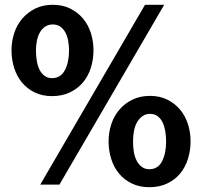

<svg xmlns="http://www.w3.org/2000/svg" viewBox="-20 -770 844 801"><path d="M148 0 585 -750H665L228 0ZM775 -180Q775 -142 764 -107Q753 -72 731.5 -46Q710 -20 677.5 -4.5Q645 11 603 11Q562 11 530 -4.5Q498 -20 476.5 -46Q455 -72 444 -107Q433 -142 433 -180Q433 -218 444.5 -252.5Q456 -287 478.5 -313Q501 -339 533 -354.5Q565 -370 606 -370Q646 -370 677.5 -354.5Q709 -339 731 -313Q753 -287 764 -252.5Q775 -218 775 -180ZM673 -180Q673 -202 669.5 -222.5Q666 -243 658.5 -259Q651 -275 638 -285Q625 -295 606 -295Q588 -295 574.5 -285.5Q561 -276 552 -260.5Q543 -245 539 -224Q535 -203 535 -180Q535 -157 538.5 -136Q542 -115 550.5 -99Q559 -83 572 -73.5Q585 -64 603 -64Q639 -64 656 -97Q673 -130 673 -180ZM370 -560Q370 -522 359 -487Q348 -452 326 -426Q304 -400 271.5 -384.5Q239 -369 197 -369Q156 -369 124.5 -384.5Q93 -400 71.5 -426Q50 -452 39 -487Q28 -522 28 -560Q28 -598 39.5 -632.5Q51 -667 73.5 -693Q96 -719 127.5 -734.5Q159 -750 200 -750Q241 -750 272.5 -734.5Q304 -719 326 -693Q348 -667 359 -632.5Q370 -598 370 -560ZM268 -560Q268 -580 264.5 -599.5Q261 -619 253 -634Q245 -649 232 -658.5Q219 -668 200 -668Q182 -668 168.5 -659Q155 -650 146.5 -635Q138 -620 134 -600.5Q130 -581 130 -560Q130 -537 133.5 -516Q137 -495 145 -479Q153 -463 166 -453.5Q179 -444 197 -444Q233 -444 250.5 -477Q268 -510 268 -560Z"/></svg>

Font: Ek Mukta
Style: Bold
Weight: 700
Designer: Girish Dalvi and Yashodeep Gholap
Foundry: Ek Type
Version: Version 2.538;PS 1.002;hotconv 16.6.51;makeotf.lib2.5.65220;